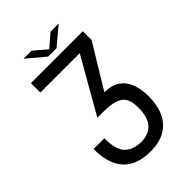

<svg xmlns="http://www.w3.org/2000/svg" viewBox="-254 -967 1079 1079"><g transform="rotate(-45 286.0 -427.0)"><path d="M283.5 10Q224 10 182.5 -6.8Q141 -23.5 115.2 -54.5Q89.5 -85.5 77.5 -128.5Q65.5 -171.5 65.5 -224.5Q65.5 -225 65.5 -225.5Q65.5 -226 65.5 -226.5H151Q151 -226 151 -225.5Q151 -225 151 -224.5Q151 -134.5 186.2 -99.8Q221.5 -65 284.5 -65Q342 -65 375.2 -100.5Q408.5 -136 408.5 -214.5Q408.5 -264 391.5 -290.2Q374.5 -316.5 338.5 -326.2Q302.5 -336 246 -336H205L391.5 -662.5H78.5V-737.5H491V-668L334 -409Q393 -409 428 -384Q463 -359 478.8 -315.5Q494.5 -272 494.5 -217Q494.5 -148.5 471.8 -97.5Q449 -46.5 402.2 -18.2Q355.5 10 283.5 10ZM146 -864H210L298.5 -788.5H273.5L361 -864H426L319 -774.5H252.5Z"/></g></svg>

Font: Epilogue
Style: Regular
Weight: 400
Designer: Tyler Finck
Foundry: Etcetera Type Co
Version: Version 2.112